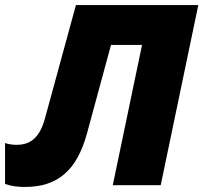

<svg xmlns="http://www.w3.org/2000/svg" viewBox="-53 -734 806 761"><path d="M46 7C176 7 252 -59 292 -206L387 -556H510L394 0H584L733 -714H248L125 -264C105 -192 71 -160 13 -160C-3 -160 -18 -162 -33 -167V-5C-8 4 17 7 46 7Z"/></svg>

Font: Noto Sans Black
Style: Italic
Weight: 900
Italic angle: -12°
Designer: Monotype Design Team
Foundry: Monotype Imaging Inc.
Version: Version 2.013